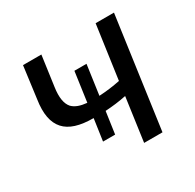

<svg xmlns="http://www.w3.org/2000/svg" viewBox="-122 -664 809 797"><g transform="rotate(-30 282.5 -265.5)"><path d="M310 -404H252L232 -262C200 -265 178 -273 163 -288C146 -307 140 -339 147 -387L167 -531H79L59 -379C49 -314 58 -268 85 -238C112 -208 157 -194 223 -194L208 -90H266L281 -195C315 -197 349 -201 382 -208L353 0H441L515 -531H427L391 -275C357 -268 325 -264 290 -262Z"/></g></svg>

Font: Cheyenne Sans
Style: Italic
Weight: 400
Italic angle: -8.13011°
Designer: The Public Sans project authors (U.S. Web Design System), Libre Franklin designed by Pablo Impallari and Rodrigo Fuenzal
Foundry: The Cheyenne Sans Project Authors
Version: Version 2.007